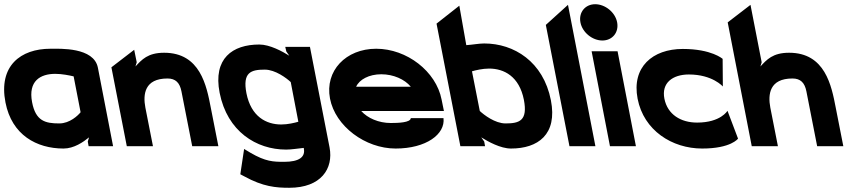

<svg xmlns="http://www.w3.org/2000/svg" viewBox="-47 -693 4053 910"><path d="M-21 -207C9 -53 127 11 254 11C304 11 348 -20 375 -42L369 -22L373 0H489L417 -372C398 -470 237 -462 192 -462C51 -462 -55 -381 -21 -207ZM105 -209C86 -309 144 -343 215 -343C246 -343 281 -336 302 -331L335 -161C323 -146 284 -108 234 -108C168 -108 122 -119 105 -209Z M554 0H678L642 -183C630 -246 638 -321 747 -321C785 -321 805 -301 813 -260L864 0H988L952 -183C932 -287 902 -443 731 -443C653 -443 625 -410 595 -378L601 -398L589 -457L481 -374Z M994 -253C1030 -70 1168 16 1309 16C1334 16 1363 11 1393 8V11C1401 51 1371 74 1300 74C1248 74 1212 73 1140 31L1110 13L1092 133L1111 143C1200 192 1261 197 1324 197C1475 197 1534 106 1515 6L1422 -471H1305L1310 -449L1324 -429C1292 -449 1232 -482 1182 -482C1055 -482 962 -416 994 -253ZM1121 -251C1102 -350 1142 -363 1208 -363C1258 -363 1312 -322 1331 -304L1367 -116C1350 -111 1317 -103 1286 -103C1215 -103 1143 -140 1121 -251Z M1517 -226C1542 -95 1684 11 1828 11C1973 11 2064 -57 2055 -133H1900C1899 -112 1840 -110 1805 -110C1748 -110 1695 -133 1665 -167H2057L2046 -221C2020 -355 1881 -462 1736 -462C1592 -462 1492 -357 1517 -226ZM1641 -282C1656 -316 1702 -341 1760 -341C1818 -341 1871 -317 1900 -282Z M2135 0H2252L2248 -22L2234 -42C2266 -22 2325 11 2375 11C2502 11 2596 -55 2564 -218C2528 -401 2389 -487 2248 -487C2223 -487 2193 -481 2163 -479L2130 -666L2022 -581ZM2227 -167 2190 -355C2207 -360 2240 -368 2271 -368C2342 -368 2414 -331 2436 -220C2455 -121 2415 -108 2349 -108C2299 -108 2246 -149 2227 -167Z M2652 0H2775L2645 -670L2540 -575Z M2704 -587C2713 -539 2761 -501 2808 -501C2855 -501 2887 -539 2878 -587C2869 -635 2821 -673 2774 -673C2727 -673 2695 -635 2704 -587ZM2844 0H2967L2880 -450H2757Z M2975 -225C3004 -75 3138 11 3281 11C3418 11 3451 -36 3451 -36L3401 -168C3401 -168 3369 -112 3257 -112C3180 -112 3117 -150 3102 -225C3087 -300 3141 -340 3218 -340C3330 -340 3379 -283 3379 -283L3378 -414C3378 -414 3326 -461 3189 -461C3046 -461 2946 -375 2975 -225Z M3516 0H3640L3604 -183C3592 -246 3600 -321 3709 -321C3747 -321 3767 -301 3775 -260L3826 0H3950L3914 -183C3894 -287 3864 -443 3693 -443C3615 -443 3587 -410 3557 -378L3563 -398L3510 -670L3402 -587Z"/></svg>

Font: Charger EcoBlack
Style: OpObl
Weight: 1000
Designer: Jasper
Foundry: Cannot Into Space Fonts
Version: Version 1.1